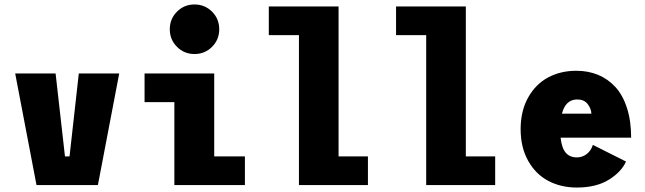

<svg xmlns="http://www.w3.org/2000/svg" viewBox="-20 -829 2890 860"><path d="M333 -500H514L418.5 0H143.5L48 -500H229L271 -128.5H291.5Z M851 -587Q805 -587 772.8 -619.2Q740.5 -651.5 740.5 -698Q740.5 -744.5 772.8 -776.8Q805 -809 851 -809Q897.5 -809 929.8 -776.8Q962 -744.5 962 -698Q962 -651.5 929.8 -619.2Q897.5 -587 851 -587ZM939.5 -128.5H1077V0H761V-371.5H627.5V-500H939.5Z M1496.5 -128.5H1628V0H1319V-671.5H1184V-800H1496.5Z M2066.5 -128.5H2198V0H1889V-671.5H1754V-800H2066.5Z M2784 -105.5Q2763.5 -59 2707 -24Q2650.5 11 2564 11Q2492.5 11 2436 -18.8Q2379.5 -48.5 2345.8 -108.5Q2312 -168.5 2312 -250.5Q2312 -332.5 2345.8 -392.5Q2379.5 -452.5 2435.2 -482.2Q2491 -512 2561.5 -512Q2614.5 -512 2658.8 -493.8Q2703 -475.5 2736.2 -439.5Q2769.5 -403.5 2788.2 -345.5Q2807 -287.5 2807 -212.5H2491Q2496 -166 2514 -145Q2532 -124 2564 -124Q2588.5 -124 2608 -139Q2627.5 -154 2635.5 -180ZM2565.5 -383.5Q2513.5 -383.5 2497 -320H2629Q2628 -342.5 2612.2 -363Q2596.5 -383.5 2565.5 -383.5Z"/></svg>

Font: League Mono Narrow ExtraBold
Style: Regular
Weight: 800
Width: 3
Designer: Tyler Finck
Foundry: The League of Moveable Type / Tyler Finck
Version: Version 2.210